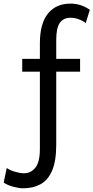

<svg xmlns="http://www.w3.org/2000/svg" viewBox="-113 -811 516 1061"><path d="M9.8 -415V-485.8H329.6V-415ZM383.3 -756.8 360.8 -683.6Q321.3 -712.9 275.9 -712.9Q237.8 -712.9 217.8 -685.1Q197.8 -657.2 197.8 -590.8Q197.8 -546.9 197.8 -499Q197.8 -451.2 197.8 -387.2Q197.8 -323.2 197.8 -232.7Q197.8 -142.1 197.8 -12.2Q197.8 78.6 175 131.6Q152.3 184.6 111.1 207Q69.8 229.5 14.2 229.5Q-6.3 229.5 -38.6 221.2Q-70.8 212.9 -92.8 197.8L-75.7 117.2Q-59.6 129.4 -30.8 137.9Q-2 146.5 18.6 146.5Q57.6 146.5 82.5 115.5Q107.4 84.5 107.4 12.2Q107.4 1.5 107.4 -33.2Q107.4 -67.9 107.4 -117.9Q107.4 -168 107.4 -225.6Q107.4 -283.2 107.4 -340.6Q107.4 -397.9 107.4 -447Q107.4 -496.1 107.4 -529.3Q107.4 -562.5 107.4 -571.3Q107.4 -681.2 152.1 -736.1Q196.8 -791 275.9 -791Q335 -791 383.3 -756.8Z"/></svg>

Font: Andika LitF DSA DSG
Style: Regular
Weight: 400
Designer: Victor Gaultney, Annie Olsen, Julie Remington, Don Collingsworth, Eric Hays, Becca Hirsbrunner
Foundry: SIL International
Version: Version 6.200 ; LitF DSA DSG; ttfautohint (v1.8.3.10-c5d8)